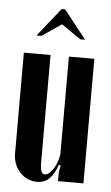

<svg xmlns="http://www.w3.org/2000/svg" viewBox="-51 -715 440 760"><g transform="rotate(5 169.0 -335.0)"><path d="M206 -65Q192 -26 173 -8Q154 10 126 10Q85 10 57 -20.5Q29 -51 29 -95V-495H135V-64Q135 -22 154 -22Q163 -22 172.5 -31Q182 -40 190 -53.5Q198 -67 203 -83.5Q208 -100 208 -115V-495H309V0H208V-34L213 -63ZM163 -680H177L266 -567H247L170 -620L92 -567H73Z"/></g></svg>

Font: Moniqa Extra Bold Narrow Heading
Style: Regular
Weight: 800
Width: 4
Designer: Rajesh Rajput
Foundry: Rajesh Rajput
Version: Version 1.000;December 15, 2022;FontCreator 14.0.0.2794 32-b